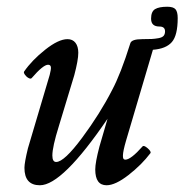

<svg xmlns="http://www.w3.org/2000/svg" viewBox="-20 -531 542 564"><path d="M97.2 13.2Q51.8 13.2 51.8 -38.1Q51.8 -53.2 62 -95.2L126 -311Q130.4 -327.6 129.4 -334.2Q128.4 -340.8 121.1 -340.8Q106.9 -340.8 73.2 -301.8Q70.3 -298.3 64 -301.8Q57.6 -305.2 53.2 -311.5Q48.8 -317.9 50.8 -320.8Q73.2 -353.5 112.5 -384.8Q151.9 -416 178.2 -416Q193.4 -416 201.7 -405.3Q210 -394.5 210 -376Q210 -354.5 198.2 -310.1L152.8 -160.2Q133.8 -99.6 133.8 -74.2Q133.8 -55.2 145 -55.2Q168.5 -55.2 221.2 -126.2Q273.9 -197.3 309.1 -266.1Q334.5 -313.5 362.8 -403.8Q366.2 -416 397.9 -416Q417 -416 426 -416.5Q435.1 -417 445.8 -418.9Q456.5 -420.9 460.7 -425.8Q464.8 -430.7 464.8 -439Q464.8 -453.1 448.2 -453.1Q423.8 -453.1 423.8 -476.1Q423.8 -497.1 435.5 -504.2Q447.3 -511.2 471.2 -511.2Q489.3 -511.2 495.6 -503.7Q502 -496.1 502 -478Q502 -427.2 484.9 -407.5Q467.8 -387.7 429.2 -384.8L350.1 -117.2Q345.7 -102.1 343.5 -91.6Q341.3 -81.1 341.1 -74.5Q340.8 -67.9 342.5 -64.9Q344.2 -62 348.1 -62Q364.3 -62 398.9 -101.1Q402.8 -105 413.8 -95.5Q424.8 -85.9 421.9 -81.1Q396 -46.9 357.4 -16.8Q318.8 13.2 293 13.2Q259.8 13.2 259.8 -33.2Q259.8 -53.7 272 -100.1L295.9 -182.1Q163.1 13.2 97.2 13.2Z"/></svg>

Font: Junicode SmCond Medium
Style: Italic
Weight: 500
Width: 4
Italic angle: -11°
Designer: Peter S. Baker
Version: Version 2.206